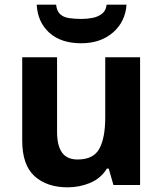

<svg xmlns="http://www.w3.org/2000/svg" viewBox="-20 -791 697 821"><path d="M579 -546V0H465L445 -70H437Q411 -28 365.5 -9Q320 10 269 10Q181 10 128 -37.5Q75 -85 75 -190V-546H224V-227Q224 -169 245 -139Q266 -109 312 -109Q380 -109 405 -155.5Q430 -202 430 -289V-546ZM521 -771Q516 -698 463 -652Q410 -606 327 -606Q241 -606 191 -651Q141 -696 137 -771H220Q223 -743 237.5 -730Q252 -717 276 -713.5Q300 -710 328 -710Q352 -710 375.5 -714.5Q399 -719 416 -732Q433 -745 436 -771Z"/></svg>

Font: Noto Sans Medefaidrin
Style: Bold
Weight: 700
Designer: Dalton Maag Ltd
Foundry: Dalton Maag Ltd
Version: Version 1.002; ttfautohint (v1.8.4.7-5d5b)